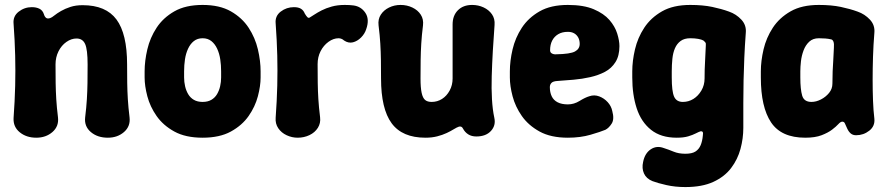

<svg xmlns="http://www.w3.org/2000/svg" viewBox="-20 -539 3598 778"><path d="M35 -443Q32 -473 55.5 -491.5Q79 -510 109 -510Q127 -510 140 -503.5Q153 -497 158 -481Q161 -471 167 -466.5Q173 -462 184 -466Q190 -468 200.5 -476.5Q211 -485 227.5 -494.5Q244 -504 265.5 -511Q287 -518 315 -518Q409 -518 452 -460Q495 -402 495 -278Q495 -236 495.5 -203Q496 -170 498 -137Q500 -104 505 -63Q509 -27 482.5 -4Q456 19 417 19Q375 19 348 -4Q321 -27 325 -63Q330 -104 332 -137Q334 -170 334.5 -203Q335 -236 335 -278Q335 -338 325 -360.5Q315 -383 290 -383Q269 -383 249 -369Q229 -355 217 -331Q205 -307 205 -278Q205 -236 205.5 -203Q206 -170 208 -137Q210 -104 215 -63Q219 -27 192.5 -4Q166 19 127 19Q87 19 60 -3Q33 -25 35 -61Q40 -130 41.5 -191Q43 -252 41.5 -313.5Q40 -375 35 -443Z M1036 -225Q1036 -191 1025 -149Q1014 -107 987.5 -69Q961 -31 915.5 -6Q870 19 801 19Q732 19 686.5 -6Q641 -31 614.5 -69Q588 -107 577 -149Q566 -191 566 -225V-250Q566 -292 577 -339Q588 -386 614.5 -426.5Q641 -467 686.5 -493Q732 -519 801 -519Q870 -519 915.5 -493Q961 -467 987.5 -426.5Q1014 -386 1025 -339Q1036 -292 1036 -250ZM876 -250Q876 -275 872.5 -298.5Q869 -322 860 -341.5Q851 -361 836.5 -372.5Q822 -384 801 -384Q780 -384 765.5 -372.5Q751 -361 742 -341.5Q733 -322 729.5 -298.5Q726 -275 726 -250V-225Q726 -207 730 -189.5Q734 -172 742.5 -157.5Q751 -143 765.5 -134.5Q780 -126 801 -126Q822 -126 836.5 -134.5Q851 -143 859.5 -157.5Q868 -172 872 -189.5Q876 -207 876 -225Z M1186 19Q1163 19 1141.5 9Q1120 -1 1107.5 -19.5Q1095 -38 1097 -62Q1102 -131 1103.5 -192Q1105 -253 1103.5 -314Q1102 -375 1097 -444Q1094 -474 1117.5 -492Q1141 -510 1171 -510Q1189 -510 1199.5 -503.5Q1210 -497 1215 -484Q1221 -474 1225.5 -469.5Q1230 -465 1235 -468Q1242 -472 1254 -480Q1266 -488 1283.5 -497Q1301 -506 1324.5 -512.5Q1348 -519 1377 -519Q1387 -519 1396 -518.5Q1405 -518 1412 -517Q1443 -513 1460.5 -487Q1478 -461 1464 -421Q1458 -402 1443 -387Q1428 -372 1410 -367.5Q1392 -363 1374 -375Q1370 -379 1364 -381.5Q1358 -384 1352 -384Q1331 -384 1311 -369.5Q1291 -355 1279 -331.5Q1267 -308 1267 -279Q1267 -237 1267.5 -203.5Q1268 -170 1270 -137.5Q1272 -105 1277 -64Q1280 -40 1268 -21Q1256 -2 1234 8.5Q1212 19 1186 19Z M1983 -62Q1990 -31 1969.5 -8.5Q1949 14 1910 14Q1891 14 1877.5 5.5Q1864 -3 1856 -18Q1853 -24 1849 -25.5Q1845 -27 1840 -26Q1831 -23 1819 -15.5Q1807 -8 1790 0Q1773 8 1751.5 13.5Q1730 19 1704 19Q1610 19 1567 -39.5Q1524 -98 1524 -221Q1524 -263 1523.5 -296Q1523 -329 1521 -362.5Q1519 -396 1514 -436Q1511 -461 1523 -479.5Q1535 -498 1556.5 -508.5Q1578 -519 1603 -519Q1629 -519 1651 -508.5Q1673 -498 1685 -479.5Q1697 -461 1694 -436Q1689 -396 1687 -362.5Q1685 -329 1684.5 -296Q1684 -263 1684 -221Q1684 -184 1688.5 -163Q1693 -142 1702.5 -134Q1712 -126 1729 -126Q1752 -126 1771 -138Q1790 -150 1802 -172Q1814 -194 1814 -221Q1814 -263 1814 -297Q1814 -331 1814 -364.5Q1814 -398 1814 -440Q1814 -476 1835.5 -497.5Q1857 -519 1893 -519Q1918 -519 1939.5 -509Q1961 -499 1973.5 -481Q1986 -463 1984 -438Q1980 -386 1977 -333Q1974 -280 1972.5 -230Q1971 -180 1973.5 -137Q1976 -94 1983 -62Z M2281 19Q2212 19 2166.5 -6Q2121 -31 2094.5 -69Q2068 -107 2057 -149Q2046 -191 2046 -225V-250Q2046 -292 2057 -339Q2068 -386 2094.5 -426.5Q2121 -467 2166.5 -493Q2212 -519 2281 -519Q2345 -519 2386 -501.5Q2427 -484 2449.5 -458Q2472 -432 2481 -403Q2490 -374 2490 -352Q2490 -313 2474 -287.5Q2458 -262 2431.5 -248Q2405 -234 2372 -226.5Q2339 -219 2304.5 -216Q2270 -213 2240 -211Q2221 -210 2214.5 -203Q2208 -196 2208 -186Q2208 -165 2215.5 -149Q2223 -133 2239.5 -124.5Q2256 -116 2281 -116Q2306 -116 2328.5 -130Q2351 -144 2368 -149Q2388 -156 2408 -148.5Q2428 -141 2442.5 -125Q2457 -109 2461 -89Q2470 -56 2458.5 -38Q2447 -20 2433 -13Q2414 -5 2373 7Q2332 19 2281 19ZM2234 -319Q2291 -320 2310 -330.5Q2329 -341 2329 -361Q2329 -376 2323 -387Q2317 -398 2306.5 -404Q2296 -410 2281 -410Q2258 -410 2242 -400.5Q2226 -391 2217.5 -374.5Q2209 -358 2209 -335Q2209 -326 2217 -322Q2225 -318 2234 -319Z M2757 219Q2716 219 2680.5 211Q2645 203 2624 195Q2599 185 2589.5 164Q2580 143 2586 117Q2593 82 2617 66Q2641 50 2670 61Q2689 67 2709.5 75.5Q2730 84 2757 84Q2784 84 2798 75Q2812 66 2819 49.5Q2826 33 2828 10Q2830 -1 2827 -4.5Q2824 -8 2819 -7Q2812 -5 2799.5 1.5Q2787 8 2768.5 13.5Q2750 19 2722 19Q2658 19 2618 -13Q2578 -45 2560 -100Q2542 -155 2542 -225V-250Q2542 -292 2553 -339Q2564 -386 2590.5 -426.5Q2617 -467 2662.5 -493Q2708 -519 2777 -519Q2828 -519 2866 -511Q2904 -503 2934 -492Q2963 -482 2984 -459.5Q3005 -437 3002 -406Q2998 -352 2996 -305Q2994 -258 2993 -213.5Q2992 -169 2992 -122Q2992 -75 2992 -21Q2992 22 2980.5 64.5Q2969 107 2942.5 142Q2916 177 2870.5 198Q2825 219 2757 219ZM2747 -126Q2770 -126 2789.5 -138Q2809 -150 2822 -172Q2835 -194 2835 -221Q2835 -258 2837 -291Q2839 -324 2840 -354Q2841 -363 2838.5 -366.5Q2836 -370 2830 -375Q2823 -379 2809 -381.5Q2795 -384 2777 -384Q2753 -384 2738 -373Q2723 -362 2715 -343.5Q2707 -325 2704.5 -300.5Q2702 -276 2702 -250V-225Q2702 -169 2711.5 -147.5Q2721 -126 2747 -126Z M3243 19Q3146 19 3104.5 -43Q3063 -105 3063 -225V-250Q3063 -292 3074 -339Q3085 -386 3111.5 -426.5Q3138 -467 3183.5 -493Q3229 -519 3298 -519Q3349 -519 3387 -511Q3425 -503 3455 -492Q3484 -482 3505 -459.5Q3526 -437 3523 -406Q3519 -357 3517.5 -309Q3516 -261 3516 -216.5Q3516 -172 3517.5 -131.5Q3519 -91 3523 -58Q3526 -28 3502.5 -9.5Q3479 9 3449 9Q3436 9 3427.5 2Q3419 -5 3413 -18Q3407 -30 3404 -38Q3401 -46 3393 -46Q3386 -46 3377 -36Q3368 -26 3351.5 -13.5Q3335 -1 3309 9Q3283 19 3243 19ZM3268 -126Q3287 -126 3306.5 -136Q3326 -146 3339.5 -162.5Q3353 -179 3353 -200Q3353 -228 3354 -250.5Q3355 -273 3356.5 -295.5Q3358 -318 3359 -345Q3362 -379 3345 -380Q3337 -382 3324.5 -383Q3312 -384 3298 -384Q3274 -384 3259 -370Q3244 -356 3236 -334.5Q3228 -313 3225.5 -290.5Q3223 -268 3223 -250V-225Q3223 -177 3230.5 -151.5Q3238 -126 3268 -126Z"/></svg>

Font: Winky Sans
Style: Bold
Weight: 700
Designer: Simon Atzbach
Foundry: typofactur
Version: Version 1.205